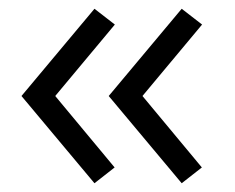

<svg xmlns="http://www.w3.org/2000/svg" viewBox="-20 -470 535 438"><path d="M394.5 -52 228 -251 394.5 -450 441 -414 305 -251 440.5 -88ZM195.5 -52 29 -251 195.5 -450 242 -414 106 -251 241.5 -88Z"/></svg>

Font: Geologica Roman ExtraLight
Style: Regular
Weight: 250
Designer: Sindre Bremnes, Frode Helland
Foundry: Monokrom Skriftforlag AS
Version: Version 1.010;gftools[0.9.28]